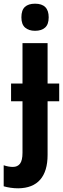

<svg xmlns="http://www.w3.org/2000/svg" viewBox="-59 -781 341 1041"><path d="M57 -687Q57 -726 76 -743.5Q95 -761 131 -761Q205 -761 205 -687Q205 -649 185.5 -631.5Q166 -614 131 -614Q97 -614 77 -631.5Q57 -649 57 -687ZM40 240Q19 240 -1.5 237Q-22 234 -39 229V115Q-13 124 11 124Q36 124 49.5 106.5Q63 89 63 47V-232H1V-328H63V-547H199V-328H262V-232H199V59Q199 147 159 193Q119 239 40 240Z"/></svg>

Font: Noto Sans Condensed
Style: Bold
Weight: 700
Width: 3
Designer: Monotype Design Team
Foundry: Monotype Imaging Inc.
Version: Version 2.013; ttfautohint (v1.8.4.7-5d5b)